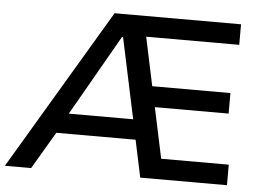

<svg xmlns="http://www.w3.org/2000/svg" viewBox="-57 -771 1159 838"><g transform="rotate(5 522.0 -352.5)"><path d="M-7 0 412 -705H966V-615H511L549 -659L610 -371L550 -402H946V-312H567L616 -344L679 -47L624 -90H966V0H586L543 -203L578 -163H181L227 -202L108 0ZM453 -604 239 -230 218 -251H556L538 -228L458 -604Z"/></g></svg>

Font: Nunito Sans 12pt ExtraLight 6pt Medium
Style: Regular
Weight: 500
Version: Version 3.101;gftools[0.9.27]